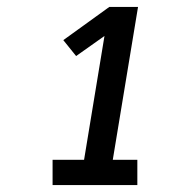

<svg xmlns="http://www.w3.org/2000/svg" viewBox="-20 -858 540 555"><path d="M132 -323V-396H223L282 -754L200 -696L163 -742L296 -838H379L306 -396H377V-323Z"/></svg>

Font: Iosevka Slab Semibold Oblique
Style: Regular
Weight: 600
Italic angle: -9°
Monospace: yes
Designer: Belleve Invis
Foundry: Belleve Invis
Version: Version 11.1.1; ttfautohint (v1.8.3)